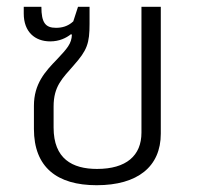

<svg xmlns="http://www.w3.org/2000/svg" viewBox="-20 -537 580 566"><path d="M265 9C386 9 454 -46 454 -143V-517H397V-146C397 -78 352 -39 266 -39C193 -39 138 -69 138 -161V-223C138 -283 164 -306 197 -344C237 -389 244 -409 244 -467V-517H210L196 -474C180 -459 162 -455 145 -455C114 -455 102 -470 102 -517H50V-497C50 -443 83 -415 128 -415C155 -415 175 -425 189 -436L192 -435C191 -408 178 -394 148 -362C113 -326 80 -290 80 -225V-157C80 -44 148 9 265 9Z"/></svg>

Font: Noto Sans Thai UI Light
Style: Regular
Weight: 300
Designer: Monotype Design Team
Foundry: Monotype Imaging Inc.
Version: Version 2.000